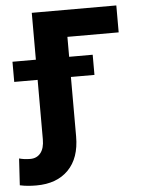

<svg xmlns="http://www.w3.org/2000/svg" viewBox="-112 -588 631 845"><g transform="rotate(-5 204.0 -165.5)"><path d="M433.9 -545.5V-426.5H207.4V0H60.4V-545.5ZM-43 -249.3V-338.4H311.4V-249.3ZM60.4 -133.9H207.4V13.5Q207.4 109 156.2 161Q105.1 213.1 14.6 213.1Q-5 213.1 -21.8 211.6Q-38.7 210.2 -58.2 206L-51.1 88.1Q-29.1 94.5 -1.8 94.5Q27 94.5 43.7 73.7Q60.4 52.9 60.4 13.5Z"/></g></svg>

Font: Inter Zeller
Style: Bold
Weight: 700
Designer: Rasmus Andersson; Joe Bland
Foundry: zeller
Version: Version 3.015;git-dec3a8cb1